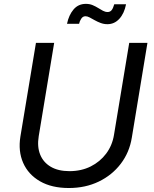

<svg xmlns="http://www.w3.org/2000/svg" viewBox="-20 -946 784 978"><path d="M330.6 11.7Q243.2 11.7 183.6 -22.7Q124 -57.1 97.9 -116.7Q71.8 -176.3 84 -251L163.1 -727.5H255.9L177.2 -252Q168.5 -198.7 184.6 -158.7Q200.7 -118.7 238.8 -96.4Q276.9 -74.2 334 -74.2Q394 -74.2 441.9 -98.1Q489.7 -122.1 520.8 -163.6Q551.8 -205.1 560.5 -258.3L638.2 -727.5H731L651.4 -244.6Q639.2 -169.4 595 -111.6Q550.8 -53.7 482.9 -21Q415 11.7 330.6 11.7ZM527.3 -822.8Q509.3 -822.8 492.9 -828.9Q476.6 -835 462.4 -843Q448.2 -851.1 436.5 -857.2Q424.8 -863.3 415.5 -863.3Q401.9 -863.3 393.8 -850.8Q385.7 -838.4 382.8 -824.7H321.3Q330.6 -869.6 354.7 -897.9Q378.9 -926.3 417.5 -926.3Q436.5 -926.3 451.7 -919.9Q466.8 -913.6 479.7 -905.5Q492.7 -897.5 504.4 -891.1Q516.1 -884.8 528.3 -884.8Q541 -884.8 548.6 -894.3Q556.2 -903.8 562 -924.3H622.1Q612.8 -877 587.6 -849.9Q562.5 -822.8 527.3 -822.8Z"/></svg>

Font: Adwaita Sans
Style: Italic
Weight: 400
Italic angle: -9.39999°
Designer: Rasmus Andersson
Foundry: rsms
Version: Version 4.001;git-9221beed3